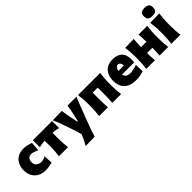

<svg xmlns="http://www.w3.org/2000/svg" viewBox="156 -1891 3231 3231"><g transform="rotate(-45 1772.0 -275.0)"><path d="M295 11.5Q210 11.5 150 -22Q90 -55.5 58 -114Q26 -172.5 26 -249Q26 -325.5 54.8 -385.5Q83.5 -445.5 140.8 -480Q198 -514.5 283.5 -514.5Q331.5 -514.5 376 -503Q420.5 -491.5 452 -480L439.5 -317Q392 -339 357.5 -348.8Q323 -358.5 306 -358.5Q266.5 -356.5 241.2 -329.2Q216 -302 216 -254.5Q216 -201.5 250.2 -171Q284.5 -140.5 344 -139.5Q362.5 -139.5 389.8 -147.5Q417 -155.5 443 -170L450.5 -10.5Q420.5 -4.5 379 3.5Q337.5 11.5 295 11.5Z M614 0Q622 -52.5 625.8 -102.2Q629.5 -152 629.5 -214.5V-264.5Q629.5 -317.5 628 -355Q595 -353.5 561.2 -348.2Q527.5 -343 494.5 -332.5V-500.5H951V-332.5Q918 -343 884.2 -348.2Q850.5 -353.5 817.5 -355Q816 -317.5 816 -264.5V-214.5Q816 -152 819.8 -102.2Q823.5 -52.5 831 0Z M1053 197.5Q1081.5 151.5 1104.2 103.2Q1127 55 1146 8.5Q1134.5 -41.5 1118 -91.8Q1101.5 -142 1085 -190.5L1053.5 -281Q1035.5 -334.5 1014.2 -391Q993 -447.5 968.5 -500.5L1187.5 -506Q1192.5 -457 1200.8 -410.5Q1209 -364 1219 -315L1243.5 -194H1257.5L1285 -314.5Q1295.5 -362 1304.2 -407.8Q1313 -453.5 1318 -500.5H1532Q1514.5 -460 1499.2 -422.5Q1484 -385 1466.5 -340Q1449 -295 1425.5 -232L1371.5 -91.5Q1335.5 4 1311.5 71Q1287.5 138 1274 192Z M1570 0Q1577 -52.5 1581 -102.2Q1585 -152 1585 -214.5V-264.5Q1585 -343 1580.2 -395.5Q1575.5 -448 1568.5 -500.5H2096Q2088.5 -448 2083.8 -395.5Q2079 -343 2079 -264.5V-214.5Q2079 -152 2082.8 -102.2Q2086.5 -52.5 2094 0H1884.5Q1888 -52.5 1890.2 -102.2Q1892.5 -152 1892.5 -214.5V-264.5Q1892.5 -317.5 1891 -355.5H1773Q1772 -317.5 1772 -264.5V-214.5Q1772 -152 1773.8 -102.2Q1775.5 -52.5 1779.5 0Z M2442.5 14.5Q2341.5 14.5 2278.2 -19.5Q2215 -53.5 2185.5 -113.2Q2156 -173 2156 -251Q2156 -328.5 2183 -388.2Q2210 -448 2265.2 -481.8Q2320.5 -515.5 2404.5 -515.5Q2511.5 -515.5 2570.8 -460.8Q2630 -406 2630 -289.5Q2630 -268.5 2628.8 -252.8Q2627.5 -237 2625 -221.5H2336Q2343 -180.5 2374.2 -158.8Q2405.5 -137 2466 -137Q2482.5 -137 2508.5 -142.2Q2534.5 -147.5 2563 -155.2Q2591.5 -163 2616 -171.5L2622 -14.5Q2590 -6.5 2546.2 4Q2502.5 14.5 2442.5 14.5ZM2406.5 -392Q2381 -389.5 2361.8 -367.2Q2342.5 -345 2336.5 -305.5L2467.5 -309Q2465.5 -347 2448.2 -368.8Q2431 -390.5 2406.5 -392Z M2692.5 0Q2699.5 -52.5 2703.5 -102.2Q2707.5 -152 2707.5 -214.5V-264.5Q2707.5 -343 2702.8 -395.5Q2698 -448 2691 -500.5L2899 -506Q2895.5 -462.5 2893.5 -419.8Q2891.5 -377 2890.5 -321.5H3017.5Q3016.5 -375.5 3014.2 -416.8Q3012 -458 3009 -500.5H3217.5Q3209.5 -448 3205 -395.5Q3200.5 -343 3200.5 -264.5V-214.5Q3200.5 -152 3204.2 -102.2Q3208 -52.5 3215.5 0H3010Q3013.5 -45 3015.2 -87.2Q3017 -129.5 3017.5 -179H2890.5Q2891 -129.5 2892.8 -87.2Q2894.5 -45 2898 0Z M3289 0Q3296 -52.5 3300.2 -102.2Q3304.5 -152 3304.5 -214.5V-264.5Q3304.5 -343 3299.5 -395.5Q3294.5 -448 3287.5 -500.5L3508 -505.5Q3500 -452 3495.5 -398.5Q3491 -345 3491 -264.5V-214.5Q3491 -152 3494.8 -102.2Q3498.5 -52.5 3506 0ZM3397 -556.5Q3340.5 -556.5 3314.8 -577.8Q3289 -599 3289 -660Q3289 -702.5 3314.8 -725.2Q3340.5 -748 3398 -748Q3455 -748 3480.5 -723.5Q3506 -699 3506 -653.5Q3506 -597.5 3480.2 -577Q3454.5 -556.5 3397 -556.5Z"/></g></svg>

Font: Commissioner Flair ExtraBold
Style: Regular
Weight: 800
Designer: Kostas Bartsokas
Foundry: Kostas Bartsokas
Version: Version 1.000; ttfautohint (v1.8.3)